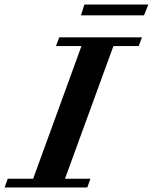

<svg xmlns="http://www.w3.org/2000/svg" viewBox="-79 -828 675 848"><path d="M278.8 -760.3 293.5 -808.1H576.2L557.1 -760.3ZM-58.6 0 -44.9 -38.6H67.4L280.8 -624.5H168L182.6 -663.1H547.9L533.7 -624.5H421.9L208 -38.6H320.3L306.6 0Z"/></svg>

Font: Elstob 8pt
Style: Bold Italic
Weight: 700
Italic angle: -20°
Designer: Peter S. Baker
Version: Version 1.015